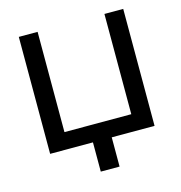

<svg xmlns="http://www.w3.org/2000/svg" viewBox="-104 -654 839 888"><g transform="rotate(-15 315.0 -210.0)"><path d="M565 -560V0H360V140H270V0H65V-560H155V-80H475V-560Z"/></g></svg>

Font: Tektur
Style: Regular
Weight: 400
Designer: Adam Jagosz
Foundry: Adam Jagosz
Version: Version 1.005;gftools[0.9.30]